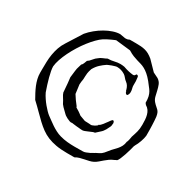

<svg xmlns="http://www.w3.org/2000/svg" viewBox="-153 -889 1066 1046"><g transform="rotate(30 380.0 -366.0)"><path d="M243.7 -510.3Q252 -518.6 258.8 -527.3Q265.6 -536.1 275.9 -543Q286.6 -552.7 300 -557.9Q313.5 -563 324.7 -569.3Q345.2 -569.3 364 -574Q382.8 -578.6 399.9 -578.6Q406.7 -578.6 412.6 -577.9Q418.5 -577.1 425.3 -576.2Q443.4 -569.8 458.3 -566.4Q473.1 -563 487.8 -561.5Q495.6 -561.5 497.8 -564.9Q500 -568.4 503.9 -573.7Q516.6 -573.7 516.6 -561.5L519 -539.6V-511.7Q519 -504.4 521.7 -494.6Q524.4 -484.9 524.4 -477.1Q524.4 -474.1 524.4 -470.5Q524.4 -466.8 523.4 -463.9Q522 -458.5 519.8 -455.3Q517.6 -452.1 516.6 -451.2Q515.6 -450.2 514.2 -450.2Q508.8 -450.2 505.6 -454.6Q502.4 -459 501.5 -461.4Q501.5 -466.3 499.3 -467.8Q497.1 -469.2 497.1 -474.6Q494.1 -484.9 488.8 -494.1Q483.4 -503.4 474.1 -510.3Q465.3 -516.6 458 -525.9Q450.7 -535.2 442.9 -540.5Q429.7 -548.8 417.5 -552.2Q405.3 -555.7 393.1 -555.7Q389.6 -556.2 380.9 -553.7Q372.1 -551.3 362.5 -547.9Q353 -544.4 345.5 -541Q337.9 -537.6 336.9 -537.1Q319.8 -525.9 304 -511.2Q288.1 -496.6 275.9 -474.6Q269.5 -455.1 268.1 -444.1Q266.6 -433.1 266.6 -424.8Q266.6 -414.1 265.9 -405.8Q265.1 -397.5 263.2 -388.7L261.7 -370.6L269 -314.9Q279.3 -297.9 286.9 -287.6Q294.4 -277.3 299.3 -271.2Q304.2 -265.1 306.9 -261.2Q309.6 -257.3 310.5 -253.4Q322.8 -246.6 330.6 -241.2Q338.4 -235.8 343 -232.4Q347.7 -229 349.6 -227.3Q351.6 -225.6 352.1 -225.6L386.7 -212.9Q398.4 -212.4 405.3 -212.2Q412.1 -211.9 416 -211.7Q419.9 -211.4 421.6 -211.2Q423.3 -210.9 424.3 -210.9Q426.3 -210 432.9 -212.2Q439.5 -214.4 446.3 -218Q453.1 -221.7 458 -225.8Q462.9 -230 461.9 -232.4Q466.3 -232.9 471.9 -238.3Q477.5 -243.7 482.7 -250.2Q487.8 -256.8 492.2 -263.2Q496.6 -269.5 499 -272Q500.5 -273.9 502.7 -277.3Q504.9 -280.8 507.6 -284.2Q510.3 -287.6 512.9 -290.3Q515.6 -293 518.1 -293Q522.9 -293 525.1 -287.8Q527.3 -282.7 527.3 -280.3Q526.4 -267.6 525.4 -262.7Q524.4 -259.3 523.4 -256.8Q516.1 -240.7 511.2 -232.4Q506.3 -224.1 501.7 -218.3Q497.1 -212.4 490.7 -207Q484.4 -201.7 474.1 -191.9Q470.2 -187.5 467.5 -185.8Q464.8 -184.1 456.5 -183.1Q439 -175.8 429 -171.4Q418.9 -167 413.3 -165Q407.7 -163.1 405 -162.6Q402.3 -162.1 399.4 -162.1Q394.5 -162.1 388.7 -162.6Q382.8 -163.1 374 -164.1Q370.6 -164.1 364.5 -164.8Q358.4 -165.5 351.8 -166.3Q345.2 -167 339.8 -167.7Q334.5 -168.5 332.5 -168.9Q325.7 -166.5 316.4 -169.7Q307.1 -172.9 298.3 -177.5Q289.6 -182.1 283.2 -186.5Q276.9 -190.9 276.9 -191.9Q258.3 -209.5 248.5 -219.7Q238.8 -230 237.8 -232.4Q228 -252 219.7 -264.2Q211.4 -276.4 207.5 -289.1Q207.5 -289.1 207.5 -290.5Q207.5 -292 207 -297.4Q206.5 -302.7 205.6 -314Q204.6 -325.2 203.1 -344.7L199.2 -379.4Q202.1 -402.8 204.1 -421.1Q206.1 -439.5 210 -449.2L215.8 -468.8Q222.7 -474.1 226.1 -484.1Q229.5 -494.1 232.9 -502ZM95.2 -176.8Q85.9 -192.9 76.9 -210Q67.9 -227.1 60.5 -244.9Q53.2 -262.7 48.8 -281.2Q44.4 -299.8 44.4 -318.4V-338.9Q44.4 -362.8 45.2 -387Q45.9 -411.1 49.8 -434.6Q53.7 -458 61.5 -481Q69.3 -503.9 83.5 -525.4L144 -621.1Q160.2 -640.6 181.9 -658.4Q203.6 -676.3 227.1 -689.7Q250.5 -703.1 274.2 -710.9Q297.9 -718.8 317.9 -718.8L351.1 -712.9Q358.9 -712.9 363.5 -713.6Q368.2 -714.4 377.4 -718.8H417Q433.6 -718.8 447.3 -717.8Q460.9 -716.8 473.9 -713.6Q486.8 -710.4 499.3 -703.6Q511.7 -696.8 525.9 -685.1L580.1 -629.4L612.8 -613.3Q628.9 -602.5 635.3 -586.7Q641.6 -570.8 645.3 -554Q648.9 -537.1 653.1 -520.5Q657.2 -503.9 668 -491.7Q678.2 -480.5 685.5 -474.6Q692.9 -468.8 698 -463.1Q703.1 -457.5 706.5 -450Q710 -442.4 712.4 -427.2Q713.4 -417 714.4 -403.6Q715.3 -390.1 715.8 -376.2Q716.3 -362.3 716.6 -348.9Q716.8 -335.4 716.8 -324.2V-310.1Q715.8 -302.2 713.4 -292.2Q710.9 -282.2 707.3 -272Q703.6 -261.7 699.2 -251.7Q694.8 -241.7 689.9 -233.9Q689.9 -232.9 689 -231.4Q688 -230 687 -228Q684.6 -217.8 679.9 -200.9Q675.3 -184.1 669.4 -166.7Q663.6 -149.4 657.5 -135.3Q651.4 -121.1 646 -115.7Q642.6 -114.7 640.1 -113.3Q637.7 -112.3 636 -111.3Q634.3 -110.4 633.8 -109.9Q617.7 -103.5 605.7 -95Q593.8 -86.4 583.5 -77.6Q573.2 -68.8 563.5 -60.3Q553.7 -51.8 542 -45.4Q530.8 -39.6 517.1 -36.4Q503.4 -33.2 489.5 -30.5Q475.6 -27.8 461.9 -23.9Q448.2 -20 436.5 -12.7H389.2Q349.6 -12.7 320.1 -18.1Q290.5 -23.4 266.8 -33.2Q243.2 -43 223.4 -57.4Q203.6 -71.8 184.1 -90.1Q164.6 -108.4 143.3 -130.1Q122.1 -151.9 95.2 -176.8ZM88.4 -384.3Q88.4 -373.5 91.3 -356.9Q94.2 -340.3 99.4 -320.8Q104.5 -301.3 111.1 -280.5Q117.7 -259.8 124.5 -240.7Q132.3 -224.6 142.6 -209.5Q152.8 -194.3 163.6 -181.4Q174.3 -168.5 184.6 -158Q194.8 -147.5 203.1 -141.1Q214.4 -133.3 226.8 -123.8Q239.3 -114.3 253.2 -105Q267.1 -95.7 283 -87.4Q298.8 -79.1 316.4 -74.2Q339.4 -67.9 362.1 -65.7Q384.8 -63.5 406.7 -63.5Q423.3 -63.5 436.5 -63.7Q449.7 -64 460.9 -64Q468.8 -64 478 -67.6Q487.3 -71.3 501.5 -77.6Q500.5 -77.6 503.7 -79.3Q506.8 -81.1 511.2 -83.5Q515.6 -85.9 519.5 -88.1Q523.4 -90.3 524.4 -91.3Q535.6 -97.2 542.5 -100.3Q549.3 -103.5 554.7 -107.7Q560.1 -111.8 565.4 -117.7Q570.8 -123.5 579.1 -134.3Q589.4 -147.9 599.4 -157.7Q609.4 -167.5 617.9 -177.5Q626.5 -187.5 632.8 -199.5Q639.2 -211.4 641.6 -230Q643.1 -231 644.8 -236.6Q646.5 -242.2 647.9 -249Q649.9 -256.8 650.9 -266.1Q654.8 -278.3 658 -288.1Q661.1 -297.9 663.6 -307.4Q666 -316.9 667.2 -327.1Q668.5 -337.4 668.5 -351.6Q668.5 -367.7 667.5 -382.8Q666.5 -397.9 662.8 -411.4Q659.2 -424.8 651.9 -435.8Q644.5 -446.8 631.3 -454.6L624 -463.9Q624 -487.3 620.4 -502.4Q616.7 -517.6 610.1 -528.8Q603.5 -540 594.7 -550.3Q585.9 -560.5 576.7 -573.7Q560.1 -593.8 546.1 -605.5Q532.2 -617.2 519.5 -624Q506.8 -630.9 494.9 -634.3Q482.9 -637.7 469.7 -641.6Q456.5 -645.5 441.4 -651.4Q426.3 -657.2 407.7 -668.9L314.9 -679.2Q314.5 -679.2 306.9 -676Q299.3 -672.9 288.8 -668Q278.3 -663.1 267.3 -657.5Q256.3 -651.9 249 -647Q233.4 -636.7 216.1 -618.9Q198.7 -601.1 181.4 -578.9Q164.1 -556.6 148.2 -531Q132.3 -505.4 119.6 -479.5Q106.9 -453.6 98.6 -429Q90.3 -404.3 88.4 -384.3Z"/></g></svg>

Font: IM FELL English SC
Style: Regular
Weight: 400
Designer: Igino Marini
Foundry: Igino Marini
Version: 3.00